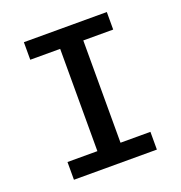

<svg xmlns="http://www.w3.org/2000/svg" viewBox="-126 -797 851 905"><g transform="rotate(-20 300.0 -345.0)"><path d="M508 -602H358V-89H508V0H92V-89H242V-602H92V-690H508Z"/></g></svg>

Font: Fira Mono Medium
Style: Regular
Weight: 500
Designer: Carrois Corporate & Edenspiekermann AG
Foundry: Carrois Corporate GbR & Edenspiekermann AG
Version: Version 3.206